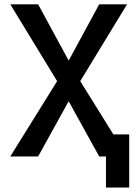

<svg xmlns="http://www.w3.org/2000/svg" viewBox="-20 -713 626 875"><path d="M462.9 141.6V-100.6H568.8V141.6ZM432.1 0 261.7 -308.1 26.9 -693.4H153.8L331.1 -366.7L559.1 0ZM26.9 0 254.9 -366.7 432.1 -693.4H559.1L324.2 -308.1L153.8 0Z"/></svg>

Font: Cascadia Code Medium
Style: Regular
Weight: 500
Monospace: yes
Designer: Aaron Bell
Foundry: Saja Typeworks
Version: Version 2407.024